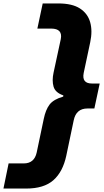

<svg xmlns="http://www.w3.org/2000/svg" viewBox="-88 -878 606 1115"><path d="M251 -858Q331 -858 376 -829Q421 -800 435.5 -749.5Q450 -699 436 -633L398 -454Q386 -393 446 -393H491L460 -248H420Q354 -248 340 -179L297 26Q277 120 222 168.5Q167 217 64 217H-68L-38 71H50Q111 71 125 8L166 -187Q177 -241 200 -271Q223 -301 279 -317L280 -324Q233 -340 223 -375Q213 -410 223 -456L265 -651Q277 -712 209 -712H129L160 -858Z"/></svg>

Font: Be Vietnam Pro ExtraBold
Style: Italic
Weight: 800
Italic angle: -12°
Designer: Lam Bao, Tony Le, Vietanh Nguyen
Foundry: Yellow Type Foundry
Version: Version 1.002; ttfautohint (v1.8.3)